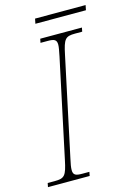

<svg xmlns="http://www.w3.org/2000/svg" viewBox="-140 -880 656 943"><g transform="rotate(-15 188.0 -408.0)"><path d="M131 -791H388L393 -816H136ZM-17 0H195L199 -20H163C130 -20 117 -25 117 -51C117 -64 120 -82 126 -108L232 -606C248 -683 257 -694 307 -694H343L347 -714H135L131 -694H167C200 -694 213 -689 213 -663C213 -650 209 -632 204 -606L98 -108C82 -31 73 -20 23 -20H-13Z"/></g></svg>

Font: Noto Serif SemiCondensed Thin
Style: Italic
Weight: 100
Width: 4
Italic angle: -12°
Designer: Monotype Design Team
Foundry: Monotype Imaging Inc.
Version: Version 2.013